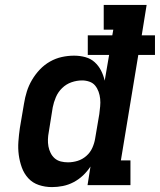

<svg xmlns="http://www.w3.org/2000/svg" viewBox="-20 -755 652 783"><path d="M192 8Q164 8 138.5 -0.5Q113 -9 95.5 -28Q78 -47 69 -72Q60 -97 56.5 -123.5Q53 -150 55 -177.5Q57 -205 61 -233L78 -333Q82 -358 89.5 -382Q97 -406 110.5 -429Q124 -452 142.5 -471.5Q161 -491 184 -504Q207 -517 232 -522.5Q257 -528 282 -528Q306 -528 328 -522Q350 -516 366 -501.5Q382 -487 392 -467.5Q402 -448 407 -426L425 -531H338V-611H438L442 -634H403V-735H578L558 -611H612V-531H544L473 -101H512V0H337L349 -76Q336 -56 318.5 -39.5Q301 -23 280 -12Q259 -1 236.5 3.5Q214 8 192 8ZM257 -93Q277 -93 296.5 -99Q316 -105 332 -119Q348 -133 356.5 -152Q365 -171 368 -190L385 -290Q387 -306 388.5 -321.5Q390 -337 388.5 -352Q387 -367 382 -381Q377 -395 368 -406Q359 -417 344.5 -422Q330 -427 315 -427Q293 -427 271.5 -419.5Q250 -412 233.5 -396Q217 -380 208 -359Q199 -338 195 -317L179 -217Q176 -202 175.5 -187Q175 -172 177.5 -158Q180 -144 186.5 -131Q193 -118 203.5 -109Q214 -100 228 -96.5Q242 -93 257 -93Z"/></svg>

Font: Iosevka Etoile Oblique
Style: Bold
Weight: 700
Italic angle: -9°
Designer: Belleve Invis
Foundry: Belleve Invis
Version: Version 15.5.2; ttfautohint (v1.8.4)